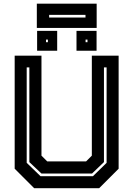

<svg xmlns="http://www.w3.org/2000/svg" viewBox="-20 -994 704 1014"><path d="M160.5 0 57.5 -103V-700H199V-172L229.5 -141.5H434.5L465 -172V-700H606.5V-103L503.5 0ZM194 -63.5H471L543 -134V-638H529V-138L466 -77.5H199L135 -138V-638H121V-134ZM384 -726V-831H490V-726ZM176 -726V-831H282V-726ZM223 -771H233V-785H223ZM432 -771H442V-785H432ZM174.5 -846.5V-974.5H490.5V-846.5ZM239.5 -901.5H431.5V-915.5H239.5Z"/></svg>

Font: Tourney Thin
Style: Regular
Weight: 100
Designer: Tyler Finck
Foundry: Etcetera Type Co
Version: Version 1.015